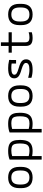

<svg xmlns="http://www.w3.org/2000/svg" viewBox="1630 -2360 940 4240"><g transform="rotate(-90 2100.0 -240.0)"><path d="M300 10Q65 10 65 -240V-280Q65 -530 300 -530Q535 -530 535 -280V-240Q535 10 300 10ZM300 -60Q380 -60 417.5 -105Q455 -150 455 -245V-275Q455 -370 417.5 -415Q380 -460 300 -460Q221 -460 183 -415Q145 -370 145 -275V-245Q145 -150 183 -105Q221 -60 300 -60Z M695 -498Q774 -530 886 -530Q977 -530 1030 -505Q1083 -480 1106.5 -423.5Q1130 -367 1130 -270Q1130 -170 1105 -108Q1080 -46 1025.5 -18Q971 10 882 10Q852 10 824.5 7Q797 4 773 -1V210H695ZM773 -76Q804 -67 833.5 -63Q863 -59 891 -59Q952 -59 987 -78.5Q1022 -98 1037 -144Q1052 -190 1052 -269Q1052 -344 1038.5 -385.5Q1025 -427 991.5 -443.5Q958 -460 898 -460Q832 -460 773 -442Z M1295 -498Q1374 -530 1486 -530Q1577 -530 1630 -505Q1683 -480 1706.5 -423.5Q1730 -367 1730 -270Q1730 -170 1705 -108Q1680 -46 1625.5 -18Q1571 10 1482 10Q1452 10 1424.5 7Q1397 4 1373 -1V210H1295ZM1373 -76Q1404 -67 1433.5 -63Q1463 -59 1491 -59Q1552 -59 1587 -78.5Q1622 -98 1637 -144Q1652 -190 1652 -269Q1652 -344 1638.5 -385.5Q1625 -427 1591.5 -443.5Q1558 -460 1498 -460Q1432 -460 1373 -442Z M2100 10Q1865 10 1865 -240V-280Q1865 -530 2100 -530Q2335 -530 2335 -280V-240Q2335 10 2100 10ZM2100 -60Q2180 -60 2217.5 -105Q2255 -150 2255 -245V-275Q2255 -370 2217.5 -415Q2180 -460 2100 -460Q2021 -460 1983 -415Q1945 -370 1945 -275V-245Q1945 -150 1983 -105Q2021 -60 2100 -60Z M2679 10Q2583 10 2502 -16V-88Q2546 -75 2591 -67.5Q2636 -60 2682 -60Q2830 -60 2830 -137Q2830 -166 2798 -188.5Q2766 -211 2689 -234Q2580 -263 2535 -299.5Q2490 -336 2490 -396Q2490 -465 2545 -497.5Q2600 -530 2717 -530Q2758 -530 2797.5 -525.5Q2837 -521 2896 -508L2895 -355H2817V-453Q2791 -457 2768.5 -458.5Q2746 -460 2721 -460Q2643 -460 2606.5 -443.5Q2570 -427 2570 -392Q2570 -362 2602 -341Q2634 -320 2713 -298Q2786 -278 2829 -255.5Q2872 -233 2891 -204Q2910 -175 2910 -134Q2910 -61 2853.5 -25.5Q2797 10 2679 10Z M3382 10Q3287 10 3246 -26Q3205 -62 3205 -147V-450H3057V-520H3205V-690H3285V-520H3507V-450H3285V-164Q3285 -105 3309 -82.5Q3333 -60 3397 -60Q3428 -60 3455 -64.5Q3482 -69 3507 -77V-7Q3476 2 3445 6Q3414 10 3382 10Z M3900 10Q3665 10 3665 -240V-280Q3665 -530 3900 -530Q4135 -530 4135 -280V-240Q4135 10 3900 10ZM3900 -60Q3980 -60 4017.5 -105Q4055 -150 4055 -245V-275Q4055 -370 4017.5 -415Q3980 -460 3900 -460Q3821 -460 3783 -415Q3745 -370 3745 -275V-245Q3745 -150 3783 -105Q3821 -60 3900 -60Z"/></g></svg>

Font: M PLUS Code Latin 60
Style: Regular
Weight: 400
Width: 7
Monospace: yes
Designer: Coji Morishita
Foundry: UNDERFOREST DESIGN
Version: Version 1.005; ttfautohint (v1.8.3)